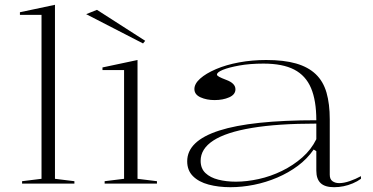

<svg xmlns="http://www.w3.org/2000/svg" viewBox="-20 -765 1556 800"><path d="M209 -20 290 -10V0H72V-10L153 -20V-703H63V-714L209 -745Z M416 0V-10L497 -20V-473H407V-484L553 -515V-20L634 -10V0ZM576 -584 339 -706 384 -724 585 -595Z M1089 -515Q1163 -515 1213.5 -500.5Q1264 -486 1295.5 -456Q1327 -426 1340.5 -379Q1354 -332 1354 -268V-37Q1354 -18 1365.5 -10Q1377 -2 1393 -2Q1413 -2 1437.5 -10.5Q1462 -19 1484 -31V-20Q1469 -9 1450 -1Q1431 7 1411.5 11Q1392 15 1372 15Q1334 15 1316 -2Q1298 -19 1298 -54Q1298 -84 1298 -98Q1298 -112 1298 -120Q1298 -128 1298 -135L1287 -142Q1260 -103 1221 -74Q1182 -45 1135 -25Q1088 -5 1038 5Q988 15 940 15Q890 15 849 4Q808 -7 784 -31Q760 -55 760 -93Q760 -178 893.5 -221Q1027 -264 1298 -264Q1298 -346 1276 -398Q1254 -450 1206 -475Q1158 -500 1078 -500Q1021 -500 977 -492Q933 -484 908.5 -474Q884 -464 884 -454Q884 -450 893 -445Q902 -440 923 -432Q961 -418 961 -393Q961 -371 935 -359.5Q909 -348 874 -348Q841 -348 815.5 -359.5Q790 -371 790 -394Q790 -416 814 -437.5Q838 -459 880 -477Q922 -495 976 -505Q1030 -515 1089 -515ZM1298 -250Q1137 -250 1029.5 -232Q922 -214 869 -179.5Q816 -145 816 -95Q816 -63 836 -44Q856 -25 889.5 -16.5Q923 -8 963 -8Q1008 -8 1058 -19Q1108 -30 1155 -53Q1202 -76 1239.5 -109Q1277 -142 1298 -185Z"/></svg>

Font: Kalnia SemiExpanded ExtraLight
Style: Regular
Weight: 250
Width: 6
Designer: Frida Medrano
Foundry: Frida Medrano
Version: Version 1.105